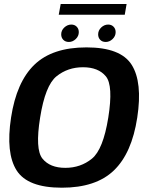

<svg xmlns="http://www.w3.org/2000/svg" viewBox="-20 -912 724 938"><path d="M282 5Q448.5 5 536.2 -79.2Q624 -163.5 650.5 -337.5Q677 -510.5 623.2 -595.5Q569.5 -680.5 402.5 -680.5Q236 -680.5 148.2 -596Q60.5 -511.5 34 -337.5Q7.5 -164 61.2 -79.5Q115 5 282 5ZM299 -92Q224 -92 187.5 -137Q151 -182 176 -337.5Q201 -495 256 -539.2Q311 -583.5 385.5 -583.5Q460.5 -583.5 497.2 -539Q534 -494.5 509 -337.5Q484 -181.5 429 -136.8Q374 -92 299 -92ZM316.5 -707Q335 -707 350 -721.2Q365 -735.5 365 -755Q365 -771 354.8 -781.5Q344.5 -792 328.5 -792Q309.5 -792 294.2 -777.8Q279 -763.5 279 -744Q279 -728 289.2 -717.5Q299.5 -707 316.5 -707ZM496.5 -707Q515 -707 530 -721.2Q545 -735.5 545 -755Q545 -771 534.8 -781.5Q524.5 -792 508.5 -792Q489.5 -792 474.5 -777.8Q459.5 -763.5 459.5 -744Q459.5 -728 469.5 -717.5Q479.5 -707 496.5 -707ZM267 -840H589.5L598.5 -892.5H276.5Z"/></svg>

Font: Anybody UltraCondensed Thin SemiBold
Style: Italic
Weight: 600
Italic angle: -10°
Version: Version 1.111